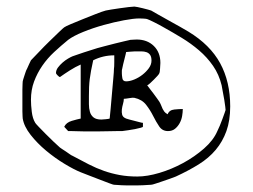

<svg xmlns="http://www.w3.org/2000/svg" viewBox="-20 -635 767 583"><path d="M48 -329Q48 -334 48 -343.5Q48 -353 48 -363Q48 -373 48.5 -380Q49 -387 49 -388Q49 -389 50.5 -394Q52 -399 54 -405Q56 -411 58 -417Q60 -423 62 -426Q64 -431 68.5 -440.5Q73 -450 74 -452Q83 -461 98.5 -477.5Q114 -494 130 -509.5Q146 -525 159 -537.5Q172 -550 175 -552Q179 -555 195.5 -562Q212 -569 232 -577Q252 -585 271 -592.5Q290 -600 301 -603Q305 -604 317.5 -606Q330 -608 344 -610Q358 -612 370.5 -613.5Q383 -615 388 -615Q391 -615 398 -613.5Q405 -612 413.5 -610Q422 -608 429 -606Q436 -604 439 -603Q444 -600 459 -591.5Q474 -583 492 -573Q510 -563 527 -553.5Q544 -544 552 -539Q618 -499 648.5 -443Q679 -387 679 -312Q679 -269 667.5 -237Q656 -205 635 -180Q614 -155 583.5 -136Q553 -117 514 -99Q509 -97 498 -93Q487 -89 475 -85Q463 -81 452.5 -77.5Q442 -74 439 -74Q438 -74 430.5 -73.5Q423 -73 414 -72.5Q405 -72 395.5 -72Q386 -72 380 -72Q375 -72 366.5 -72Q358 -72 349.5 -72.5Q341 -73 334 -73.5Q327 -74 326 -74Q324 -74 312 -78.5Q300 -83 284.5 -89Q269 -95 252 -101.5Q235 -108 225 -112Q205 -120 176 -137.5Q147 -155 120 -177.5Q93 -200 73 -225.5Q53 -251 49 -275Q49 -276 48.5 -282.5Q48 -289 48 -297Q48 -305 48 -314Q48 -323 48 -329ZM74 -332Q74 -316 76.5 -295.5Q79 -275 87 -262Q88 -260 97.5 -250Q107 -240 119 -228Q131 -216 143 -204.5Q155 -193 162 -187Q163 -186 168.5 -182.5Q174 -179 180 -175Q186 -171 191.5 -167Q197 -163 200 -162Q226 -148 249.5 -136Q273 -124 296 -116Q319 -108 343.5 -103.5Q368 -99 397 -99Q427 -99 464 -110Q501 -121 536 -140Q571 -159 599.5 -184Q628 -209 640 -237Q643 -243 647.5 -253.5Q652 -264 655.5 -274Q659 -284 662 -292Q665 -300 665 -301Q665 -302 664 -311Q663 -320 661 -332Q659 -344 656.5 -356.5Q654 -369 653 -376Q645 -409 627 -435Q609 -461 584.5 -482Q560 -503 532 -520Q504 -537 477 -552Q472 -555 464.5 -559Q457 -563 449 -567Q441 -571 434.5 -574Q428 -577 427 -577Q425 -578 416.5 -578.5Q408 -579 403 -579Q386 -579 356.5 -573.5Q327 -568 294.5 -559Q262 -550 232.5 -538Q203 -526 187 -514Q165 -496 144.5 -477Q124 -458 108.5 -435.5Q93 -413 83.5 -387.5Q74 -362 74 -332ZM175 -250Q181 -263 198 -268Q215 -273 225 -275V-439Q209 -432 192.5 -421.5Q176 -411 162 -401Q160 -401 155 -406Q150 -411 150 -413Q150 -422 156 -430Q162 -438 170 -445Q178 -452 186.5 -457Q195 -462 200 -464Q203 -465 213 -468.5Q223 -472 235 -476Q247 -480 258.5 -483.5Q270 -487 276 -489Q283 -491 298.5 -495Q314 -499 329.5 -503Q345 -507 358.5 -510Q372 -513 376 -514Q378 -514 384.5 -514.5Q391 -515 395 -515Q427 -515 447 -495.5Q467 -476 467 -444Q467 -439 466 -426.5Q465 -414 464 -413Q463 -410 458 -404.5Q453 -399 447 -393Q441 -387 435.5 -382Q430 -377 427 -376Q429 -373 434.5 -366Q440 -359 446 -351Q452 -343 457 -336Q462 -329 464 -326Q468 -319 470 -313.5Q472 -308 474 -304Q476 -300 479 -296Q482 -292 489 -288Q494 -301 509.5 -302.5Q525 -304 535 -304Q535 -294 533 -282.5Q531 -271 525.5 -261Q520 -251 511.5 -244Q503 -237 490 -237Q473 -237 463.5 -251Q454 -265 445 -283Q436 -301 423.5 -317Q411 -333 388 -338Q384 -339 372.5 -337Q361 -335 356 -335Q356 -328 353.5 -319.5Q351 -311 350 -302.5Q349 -294 351 -286.5Q353 -279 363 -275Q366 -274 373 -272Q380 -270 388.5 -268Q397 -266 404 -264Q411 -262 414 -262V-250Q414 -249 407 -247Q400 -245 390 -243Q380 -241 369 -239.5Q358 -238 351 -237Q349 -237 336.5 -237Q324 -237 308.5 -236.5Q293 -236 277.5 -236Q262 -236 253 -236Q247 -236 236.5 -236Q226 -236 215.5 -236.5Q205 -237 196.5 -237Q188 -237 187 -237ZM250 -343Q250 -331 250 -318.5Q250 -306 253 -295.5Q256 -285 264 -278.5Q272 -272 288 -272Q291 -272 301 -273Q311 -274 313 -275Q314 -284 316 -305.5Q318 -327 320 -351Q322 -375 324 -396.5Q326 -418 326 -426Q327 -431 327 -446.5Q327 -462 327 -467Q293 -467 263 -452Q259 -434 256.5 -420.5Q254 -407 252.5 -395Q251 -383 250.5 -370.5Q250 -358 250 -343ZM350 -412Q350 -407 351.5 -397.5Q353 -388 363 -388Q374 -388 387.5 -393.5Q401 -399 412.5 -408Q424 -417 432 -428Q440 -439 440 -451Q440 -462 436 -468Q432 -474 425 -476.5Q418 -479 409 -479Q400 -479 390 -479Q385 -479 374.5 -478Q364 -477 363 -477Q363 -476 361.5 -470Q360 -464 358 -456Q356 -448 354 -440Q352 -432 351 -426Q350 -423 350 -420Z"/></svg>

Font: Miltonian
Style: Regular
Weight: 400
Designer: Pablo Impallari
Foundry: Pablo Impallari
Version: Version 1.008